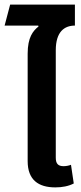

<svg xmlns="http://www.w3.org/2000/svg" viewBox="-20 -804 353 833"><path d="M220 9C249 9 277 4 300 -8L288 -89C278 -85 265 -83 256 -83C232 -83 222 -94 222 -120V-586C222 -667 260 -693 305 -693V-784H24L0 -693H146L147 -689C123 -670 100 -642 100 -571V-105C100 -24 146 9 220 9Z"/></svg>

Font: Noto Sans Thai UI SemCond SemBd
Style: Regular
Weight: 600
Width: 4
Designer: Monotype Design Team
Foundry: Monotype Imaging Inc.
Version: Version 2.000